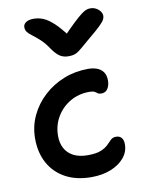

<svg xmlns="http://www.w3.org/2000/svg" viewBox="-89 -854 691 924"><g transform="rotate(-10 256.5 -391.5)"><path d="M283 9Q209 9 156 -20Q103 -49 75 -100.5Q47 -152 47 -220Q47 -280 71.5 -332Q96 -384 139 -423.5Q182 -463 237.5 -485Q293 -507 356 -507Q380 -507 399 -500Q418 -493 429.5 -477.5Q441 -462 441 -436Q441 -412 430.5 -395.5Q420 -379 399 -379Q387 -379 381 -384Q375 -389 367.5 -393Q360 -397 343 -397Q290 -397 248.5 -372.5Q207 -348 182.5 -306.5Q158 -265 158 -213Q158 -179 172 -153Q186 -127 214 -112.5Q242 -98 283 -98Q326 -98 349 -108Q372 -118 384 -130.5Q396 -143 406 -152.5Q416 -162 432 -162Q449 -162 458.5 -151Q468 -140 468 -119Q468 -82 443.5 -53Q419 -24 377.5 -7.5Q336 9 283 9ZM417 -792Q433 -792 445.5 -785Q458 -778 465.5 -767.5Q473 -757 473 -745Q473 -738 468.5 -728.5Q464 -719 446.5 -701.5Q429 -684 390 -652Q360 -627 342.5 -611.5Q325 -596 311 -589.5Q297 -583 275 -583Q251 -583 233.5 -594Q216 -605 197 -632Q175 -665 155 -683Q135 -701 120 -712Q105 -723 97 -733Q89 -743 89 -757Q89 -772 102.5 -781Q116 -790 140 -790Q164 -790 187 -780.5Q210 -771 237.5 -745.5Q265 -720 302 -669H263Q305 -713 331.5 -738Q358 -763 373.5 -774.5Q389 -786 398.5 -789Q408 -792 417 -792Z"/></g></svg>

Font: Shantell Sans Medium
Style: Regular
Weight: 500
Designer: Stephen Nixon, Anya Danilova, Shantell Martin
Foundry: Arrow Type
Version: Version 1.011;[c5ecc13dd]